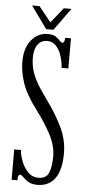

<svg xmlns="http://www.w3.org/2000/svg" viewBox="-58 -873 414 920"><g transform="rotate(5 148.5 -413.0)"><path d="M158.5 13.5Q130 13.5 113.8 3.2Q97.5 -7 88.2 -17.2Q79 -27.5 71.5 -27.5Q61 -27.5 61 0H33V-146H65.5Q67 -120.5 78.5 -91.2Q90 -62 110.2 -41.2Q130.5 -20.5 160 -20.5Q198 -20.5 210 -50.5Q222 -80.5 222 -128Q222 -181 193.5 -234.2Q165 -287.5 127 -338Q70.5 -412.5 52.8 -466.8Q35 -521 35 -567.5Q35 -634.5 66.8 -672.8Q98.5 -711 144.5 -711Q170.5 -711 184 -702Q197.5 -693 204.5 -684.2Q211.5 -675.5 218 -675.5Q229.5 -675.5 229.5 -700H257.5V-555H225Q223.5 -582 214.8 -610.5Q206 -639 189 -658.2Q172 -677.5 146 -677.5Q116.5 -677.5 100 -655.2Q83.5 -633 83.5 -592.5Q83.5 -564.5 90.2 -537.2Q97 -510 114.8 -477.2Q132.5 -444.5 165.5 -399.5Q209 -341 240.5 -278.2Q272 -215.5 272 -148Q272 -67.5 242.5 -27Q213 13.5 158.5 13.5ZM135 -733.5 58 -840.5H94L152.5 -767.5L211 -840.5H247.5L170.5 -733.5Z"/></g></svg>

Font: Imbue 10pt Light
Style: Regular
Weight: 300
Designer: Tyler Finck
Foundry: Etcetera Type Company
Version: Version 1.102; ttfautohint (v1.8.3)